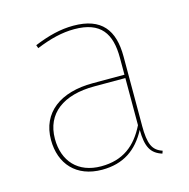

<svg xmlns="http://www.w3.org/2000/svg" viewBox="-85 -611 694 704"><g transform="rotate(-15 262.0 -259.0)"><path d="M401.9 -110V-372C401.9 -471.4 360.1 -528.3 252.7 -528.3C204.1 -528.3 157.1 -516.4 103.4 -494.3L107.8 -482C160.7 -503.7 206.7 -515.1 252.7 -515.1C353.6 -515.1 387.8 -462.1 387.8 -370.7V-306.1H267.3C144.3 -306.1 65.7 -248.1 65.7 -144.6C65.7 -53.8 121.3 9.4 219.1 9.4C299.7 9.4 353.3 -27.5 389.6 -96.2C390.1 -30.9 405.8 -3.7 447.4 9.4L451 -0.7C413.6 -13.3 401.8 -39.1 401.8 -110ZM219.1 -3.7C131.3 -3.7 80.6 -60 80.6 -144.6C80.6 -241 152.6 -293.4 269.8 -293.4H387.8V-114.5C352.8 -44.3 302.3 -3.7 219.1 -3.7Z"/></g></svg>

Font: Fira Sans Hair
Style: Regular
Weight: 100
Designer: bBox Type GmbH & Carrois Corporate GbR & Edenspiekermann AG
Foundry: bBox Type GmbH & Carrois Corporate GbR & Edenspiekermann AG
Version: Version 4.300;PS 004.300;hotconv 1.0.88;makeotf.lib2.5.64775